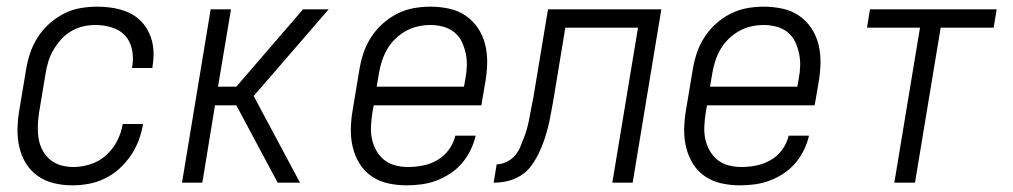

<svg xmlns="http://www.w3.org/2000/svg" viewBox="-20 -548 3040 576"><path d="M197 8Q168 8 141.5 1.5Q115 -5 93.5 -20Q72 -35 58 -57.5Q44 -80 38 -106.5Q32 -133 32.5 -161Q33 -189 38 -218L58 -338Q62 -363 70 -387.5Q78 -412 92.5 -435Q107 -458 127.5 -476.5Q148 -495 171.5 -507Q195 -519 220.5 -523.5Q246 -528 271 -528Q296 -528 320 -524Q344 -520 365.5 -510.5Q387 -501 403 -484.5Q419 -468 428.5 -446.5Q438 -425 440 -401Q442 -377 438 -352L437 -344H376L377 -350Q381 -375 376 -399.5Q371 -424 355.5 -441Q340 -458 316 -465.5Q292 -473 267 -473Q248 -473 230 -469Q212 -465 194.5 -455Q177 -445 164 -430.5Q151 -416 141 -399.5Q131 -383 125.5 -365Q120 -347 117 -329L97 -209Q94 -189 93.5 -169.5Q93 -150 96 -131.5Q99 -113 108 -96.5Q117 -80 131 -68.5Q145 -57 163 -52Q181 -47 201 -47Q226 -47 252 -55.5Q278 -64 298.5 -82.5Q319 -101 331.5 -125.5Q344 -150 348 -175V-176H409V-175Q405 -151 396 -127Q387 -103 372 -81Q357 -59 337.5 -41.5Q318 -24 294.5 -12.5Q271 -1 246 3.5Q221 8 197 8Z M880 0H813L689 -232H625L587 0H526L612 -520H673L634 -288H689L889 -520H966L741 -260Z M1200 8Q1171 8 1144 2Q1117 -4 1095 -19Q1073 -34 1059 -56.5Q1045 -79 1038.5 -105.5Q1032 -132 1032.5 -160.5Q1033 -189 1038 -218L1058 -338Q1062 -363 1070 -387.5Q1078 -412 1092.5 -435Q1107 -458 1127.5 -476.5Q1148 -495 1172 -507Q1196 -519 1221 -523.5Q1246 -528 1271 -528Q1300 -528 1327.5 -522Q1355 -516 1377 -501Q1399 -486 1414 -463.5Q1429 -441 1435.5 -414.5Q1442 -388 1441.5 -359.5Q1441 -331 1436 -302L1424 -232H1101L1097 -209Q1094 -189 1093 -169Q1092 -149 1096 -130.5Q1100 -112 1109.5 -95.5Q1119 -79 1133 -68Q1147 -57 1165.5 -52Q1184 -47 1204 -47Q1226 -47 1249 -51.5Q1272 -56 1292.5 -68Q1313 -80 1327 -99.5Q1341 -119 1346 -141H1407Q1402 -119 1391.5 -97.5Q1381 -76 1365.5 -58Q1350 -40 1330 -27Q1310 -14 1288.5 -6Q1267 2 1244.5 5Q1222 8 1200 8ZM1372 -288 1376 -311Q1380 -331 1380.5 -350.5Q1381 -370 1377 -388.5Q1373 -407 1365 -423.5Q1357 -440 1342.5 -451.5Q1328 -463 1309.5 -468Q1291 -473 1271 -473Q1253 -473 1234.5 -469Q1216 -465 1198.5 -455.5Q1181 -446 1166.5 -432Q1152 -418 1142 -401Q1132 -384 1126 -365.5Q1120 -347 1117 -329L1110 -288Z M1817 0 1894 -465H1676L1640 -247Q1636 -227 1632.5 -206.5Q1629 -186 1624 -166Q1619 -146 1612 -126Q1605 -106 1595.5 -86.5Q1586 -67 1573 -49.5Q1560 -32 1541 -20.5Q1522 -9 1501.5 -4.5Q1481 0 1461 0L1470 -55Q1484 -55 1499 -62Q1514 -69 1524.5 -81Q1535 -93 1541 -107.5Q1547 -122 1552.5 -136.5Q1558 -151 1562 -166Q1566 -181 1568.5 -195.5Q1571 -210 1574 -225Q1577 -240 1580 -255L1624 -520H1964L1878 0Z M2200 8Q2171 8 2144 2Q2117 -4 2095 -19Q2073 -34 2059 -56.5Q2045 -79 2038.5 -105.5Q2032 -132 2032.5 -160.5Q2033 -189 2038 -218L2058 -338Q2062 -363 2070 -387.5Q2078 -412 2092.5 -435Q2107 -458 2127.5 -476.5Q2148 -495 2172 -507Q2196 -519 2221 -523.5Q2246 -528 2271 -528Q2300 -528 2327.5 -522Q2355 -516 2377 -501Q2399 -486 2414 -463.5Q2429 -441 2435.5 -414.5Q2442 -388 2441.5 -359.5Q2441 -331 2436 -302L2424 -232H2101L2097 -209Q2094 -189 2093 -169Q2092 -149 2096 -130.5Q2100 -112 2109.5 -95.5Q2119 -79 2133 -68Q2147 -57 2165.5 -52Q2184 -47 2204 -47Q2226 -47 2249 -51.5Q2272 -56 2292.5 -68Q2313 -80 2327 -99.5Q2341 -119 2346 -141H2407Q2402 -119 2391.5 -97.5Q2381 -76 2365.5 -58Q2350 -40 2330 -27Q2310 -14 2288.5 -6Q2267 2 2244.5 5Q2222 8 2200 8ZM2372 -288 2376 -311Q2380 -331 2380.5 -350.5Q2381 -370 2377 -388.5Q2373 -407 2365 -423.5Q2357 -440 2342.5 -451.5Q2328 -463 2309.5 -468Q2291 -473 2271 -473Q2253 -473 2234.5 -469Q2216 -465 2198.5 -455.5Q2181 -446 2166.5 -432Q2152 -418 2142 -401Q2132 -384 2126 -365.5Q2120 -347 2117 -329L2110 -288Z M2663 0 2740 -465H2581L2590 -520H2970L2961 -465H2802L2725 0Z"/></svg>

Font: Iosevka Light Oblique
Style: Regular
Weight: 300
Italic angle: -9°
Monospace: yes
Designer: Belleve Invis
Foundry: Belleve Invis
Version: Version 32.5.0; ttfautohint (v1.8.4)